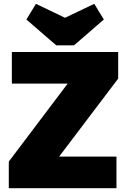

<svg xmlns="http://www.w3.org/2000/svg" viewBox="-20 -984 666 1004"><path d="M26 -139V0H589V-165H289L598 -573V-712H42V-547H334ZM118 -882 274 -747H367L523 -882L473 -964L320 -891L168 -964Z"/></svg>

Font: MV Cash Black
Style: Regular
Weight: 900
Designer: Rodrigo Fuenzalida
Foundry: fragTYPE
Version: Version 1.100;Glyphs 3.1.2 (3151)